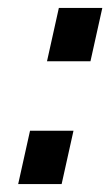

<svg xmlns="http://www.w3.org/2000/svg" viewBox="-20 -466 279 486"><path d="M99 -311 129 -446H239L209 -311ZM26 0 56 -135H166L136 0Z"/></svg>

Font: Titillium Web SemiBold
Style: Italic
Weight: 600
Italic angle: -13°
Version: Version 1.002;PS 57.000;hotconv 1.0.70;makeotf.lib2.5.55311